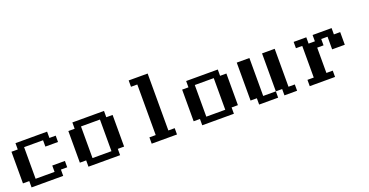

<svg xmlns="http://www.w3.org/2000/svg" viewBox="-32 -1481 4215 2194"><g transform="rotate(-20 2075.5 -384.5)"><path d="M76.7 0V-76.7H0V-461.4H76.7V-538.1H461.4V-461.4H538.1V-384.3H384.3V-461.4H153.8V-76.7H384.3V-153.8H538.1V-76.7H461.4V0Z M1076.2 -76.7V-461.4H845.7V-76.7ZM768.6 0V-76.7H691.9V-461.4H768.6V-538.1H1153.3V-461.4H1230V-76.7H1153.3V0Z M1537.6 0V-76.7H1614.3V-691.9H1537.6V-769H1768.1V-76.7H1845.2V0Z M2460 -76.7V-461.4H2229.5V-76.7ZM2152.3 0V-76.7H2075.7V-461.4H2152.3V-538.1H2537.1V-461.4H2613.8V-76.7H2537.1V0Z M2844.2 0V-76.7H2767.6V-538.1H2921.4V-76.7H3075.2V0ZM3151.9 0V-76.7H3075.2V-538.1H3229V-76.7H3305.7V0Z M3459.5 0V-76.7H3536.1V-461.4H3459.5V-538.1H3613.3V-461.4H3689.9V-538.1H3920.9V-461.4H3997.6V-307.6H3843.8V-461.4H3767.1V-384.3H3689.9V-76.7H3767.1V0Z"/></g></svg>

Font: Good Old DOS
Style: Regular
Weight: 400
Designer: Vasily Draigo
Foundry: Vasily Draigo
Version: 1.0